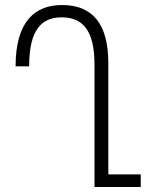

<svg xmlns="http://www.w3.org/2000/svg" viewBox="-20 -744 593 764"><path d="M540 -50H411V-493C411 -653 345 -724 227 -724C120 -724 42 -660 42 -480H96C96 -631 149 -675 226 -675C308 -675 356 -624 356 -488V0H540Z"/></svg>

Font: Noto Sans Armenian ExtraCondensed Light
Style: Regular
Weight: 300
Width: 2
Designer: Monotype Design Team
Foundry: Monotype Imaging Inc.
Version: Version 2.008